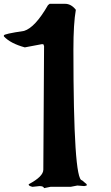

<svg xmlns="http://www.w3.org/2000/svg" viewBox="-71 -976 580 1003"><path d="M188.5 -956.1 179.7 -949.2Q112.3 -832 54.7 -814.5Q-50.8 -798.8 -50.8 -791V-786.1Q-16.6 -749 58.6 -728.5L146.5 -745.1H155.3L159.2 -735.4L155.3 -89.8Q155.3 -53.7 79.1 -13.7V-10.7Q79.1 -4.9 98.6 0L135.7 -3.9Q156.2 -3.9 159.2 6.8L192.4 0H297.9L333 -6.8L369.1 -3.9L381.8 -6.8V-13.7L357.4 -34.2Q312.5 -34.2 312.5 -717.8Q312.5 -853.5 325.2 -924.8Q300.8 -956.1 268.6 -956.1Z"/></svg>

Font: Elementary Gothic 
Style: Regular
Weight: 400
Designer: Bill Roach / W.K. Roach
Version: Version 1.00 April 18, 2012, initial release